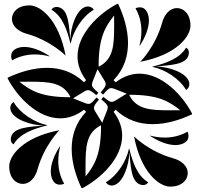

<svg xmlns="http://www.w3.org/2000/svg" viewBox="-20 -1000 1040 1000"><path d="M33.6 -437.6C33.6 -434.3 34.1 -430.9 35 -427.6C48.3 -377.8 140.9 -347.5 207.6 -346.3C134.5 -339.1 51.5 -337.5 38 -287C36.8 -282.8 36.2 -278.5 36.2 -274.4C36.2 -263.7 40.4 -254 50.7 -248.1C84.4 -306.3 160.6 -330.9 225.4 -346.7L225.8 -348.2C159 -362.1 84.4 -410.4 50.7 -468.6C39.4 -462.1 33.6 -449.9 33.6 -437.6ZM774.2 -651.8C841 -637.9 915.6 -589.6 949.3 -531.4C960.6 -537.9 966.3 -550.1 966.3 -562.3C966.3 -565.7 965.9 -569.1 965 -572.4C951.7 -622.2 859 -652.5 792.4 -653.7C865.5 -660.9 948.5 -662.5 962 -713C963.2 -717.2 963.8 -721.5 963.8 -725.6C963.8 -736.3 959.6 -746 949.3 -752C915.6 -693.7 839.4 -669.2 774.6 -653.3ZM20 -590.8C71.2 -493.4 176.7 -383.7 293.5 -383.7C334 -383.7 376 -396.9 417.5 -428.5L428.5 -417.5C373.9 -360.9 353.3 -293.2 353.3 -224.6C353.3 -153.6 375.4 -81.6 404.7 -20H409.2C506.6 -71.2 616.3 -176.7 616.3 -293.5C616.3 -334 603.1 -376 571.5 -417.5L582.5 -428.5C639.1 -373.9 706.8 -353.3 775.4 -353.3C846.4 -353.3 918.3 -375.4 980 -404.7V-409.2C928.8 -506.6 823.3 -616.3 706.5 -616.3C665.9 -616.3 624 -603.1 582.5 -571.5L571.5 -582.5C626.1 -639.1 646.7 -706.8 646.7 -775.4C646.7 -846.4 624.6 -918.3 595.3 -980H590.8C493.4 -928.8 383.7 -823.3 383.7 -706.5C383.7 -665.9 396.9 -624 428.5 -582.5L417.5 -571.5C360.9 -626.1 293.2 -646.7 224.6 -646.7C153.6 -646.7 81.6 -624.6 20 -595.3ZM531.4 -50.7C537.9 -39.4 550.1 -33.6 562.3 -33.6C565.7 -33.6 569.1 -34.1 572.4 -35C622.2 -48.3 652.5 -140.9 653.7 -207.6C660.9 -134.5 662.5 -51.5 713 -38C717.2 -36.8 721.5 -36.2 725.6 -36.2C736.3 -36.2 746 -40.4 751.9 -50.7C693.7 -84.3 669.1 -160.6 653.3 -225.4L651.8 -225.7C637.9 -159 589.6 -84.3 531.4 -50.7ZM248 -949.3C306.3 -915.7 330.8 -839.4 346.7 -774.6L348.2 -774.2C362.1 -841 410.4 -915.7 468.6 -949.3C462.1 -960.6 449.9 -966.3 437.6 -966.3C434.3 -966.3 430.9 -965.9 427.6 -965C377.8 -951.7 347.5 -859 346.3 -792.4C339.1 -865.5 337.5 -948.5 287 -962C282.8 -963.2 278.5 -963.8 274.4 -963.8C263.7 -963.8 254 -959.6 248 -949.3ZM38.1 -707.6C38.1 -699.8 39.9 -692 43.5 -685.8C79.8 -706.8 120.5 -716.5 162.1 -716.5C187.2 -716.5 212.7 -713 237.8 -706.3L238.2 -707.7C195.2 -736.6 146.3 -755.6 106.1 -755.6C82.7 -755.6 62.3 -749.1 47.6 -734.5C41.3 -728.1 38.1 -717.9 38.1 -707.6ZM80.9 -574.3C87.3 -574.4 93.7 -574.4 100 -574.4C111.4 -574.4 122.4 -574.5 133.1 -574.5C235.9 -574.5 309.2 -570.9 347.2 -494.2L341.3 -493.7C196.7 -494 139.2 -527.4 80.9 -574.3ZM761.8 -292.3C804.8 -263.4 853.6 -244.4 893.9 -244.4C917.3 -244.4 937.7 -250.9 952.4 -265.5C958.7 -271.9 961.9 -282.1 961.9 -292.4C961.9 -300.1 960.1 -308 956.5 -314.2C920.2 -293.2 879.5 -283.5 837.9 -283.5C812.8 -283.5 787.3 -287 762.2 -293.7ZM652.8 -505.8 658.7 -506.3C803.3 -506 860.7 -472.6 919.1 -425.7C912.7 -425.6 906.3 -425.6 900 -425.6C888.6 -425.6 877.6 -425.5 866.9 -425.5C764.1 -425.5 690.8 -429.1 652.8 -505.8ZM244.4 -106.1C244.4 -82.7 250.9 -62.3 265.5 -47.6C271.9 -41.3 282.1 -38.1 292.4 -38.1C300.1 -38.1 308 -39.9 314.2 -43.5C293.2 -79.8 283.5 -120.5 283.5 -162.1C283.5 -187.2 287 -212.7 293.7 -237.8L292.3 -238.2C263.4 -195.2 244.4 -146.4 244.4 -106.1ZM425.5 -133.1C425.5 -235.9 429.1 -309.2 505.8 -347.2L506.3 -341.3C506 -196.7 472.6 -139.2 425.7 -80.9C425.6 -87.3 425.6 -93.7 425.6 -100C425.6 -111.4 425.5 -122.4 425.5 -133.1ZM28 -134C28 -73.7 62.4 -42.1 98.8 -42.1C135.2 -42.1 163.8 -75.1 175.5 -117.8C210.2 -243.4 289.5 -321.8 289.5 -321.8C99.5 -285.8 28 -189 28 -134ZM678.2 -289.5C714.2 -99.5 811 -28 866 -28C926.3 -28 957.9 -62.4 957.9 -98.8C957.9 -135.2 924.9 -163.8 882.2 -175.5C756.5 -210.2 678.2 -289.5 678.2 -289.5ZM685.8 -956.5C706.8 -920.2 716.5 -879.5 716.5 -837.9C716.5 -812.8 713 -787.3 706.3 -762.2L707.7 -761.8C736.6 -804.8 755.6 -853.6 755.6 -893.9C755.6 -917.3 749.1 -937.7 734.5 -952.4C728.1 -958.7 717.9 -961.9 707.6 -961.9C699.8 -961.9 692 -960.1 685.8 -956.5ZM493.7 -658.7C494 -803.3 527.4 -860.7 574.3 -919.1C574.4 -912.7 574.4 -906.3 574.4 -900C574.4 -888.6 574.5 -877.6 574.5 -866.9C574.5 -764.1 570.9 -690.8 494.2 -652.8ZM710.5 -678.2C900.5 -714.2 972 -811 972 -866C972 -926.3 937.6 -957.9 901.2 -957.9C864.8 -957.9 836.2 -924.9 824.5 -882.2C789.8 -756.5 710.5 -678.2 710.5 -678.2ZM42.1 -901.2C42.1 -864.8 75.1 -836.2 117.7 -824.5C243.4 -789.8 321.7 -710.5 321.7 -710.5C285.7 -900.5 189 -972 134 -972C73.7 -972 42.1 -937.6 42.1 -901.2ZM360.5 -487.8 421.5 -525.2C427.4 -528.2 432 -530.1 436.7 -530.6C447.2 -531.5 457.5 -524.6 481.5 -504.4L488.7 -513L492.4 -517.4C468.4 -537.6 459.8 -546.6 458.9 -557C458.5 -561.7 459.6 -566.6 461.5 -572.9L487.8 -639.5L525.2 -578.5C528.2 -572.6 530.1 -567.9 530.6 -563.3C531.5 -552.8 524.6 -542.5 504.4 -518.4L513 -511.3L517.4 -507.5C537.6 -531.6 546.6 -540.2 557 -541.1C561.7 -541.5 566.6 -540.4 572.9 -538.5L639.5 -512.2L578.5 -474.7C572.6 -471.8 567.9 -469.8 563.3 -469.4C552.8 -468.5 542.5 -475.4 518.4 -495.6L511.3 -487L507.5 -482.6C531.6 -462.4 540.2 -453.4 541.1 -442.9C541.5 -438.3 540.4 -433.4 538.5 -427.1L512.2 -360.5L474.7 -421.5C471.8 -427.4 469.8 -432 469.4 -436.7C468.5 -447.2 475.4 -457.5 495.6 -481.5L487 -488.7L482.6 -492.4C462.4 -468.4 453.4 -459.8 442.9 -458.9C438.3 -458.5 433.4 -459.6 427.1 -461.5Z"/></svg>

Font: GlukFrames07
Style: Medium
Weight: 500
Monospace: yes
Designer: gluk
Foundry: gluk
Version: Version 1.00